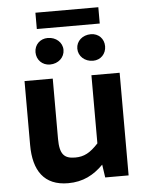

<svg xmlns="http://www.w3.org/2000/svg" viewBox="-56 -857 709 915"><g transform="rotate(-5 298.0 -399.5)"><path d="M402 -62 411 0H523V-491H388V-165C349 -123 320 -107 277 -107C225 -107 203 -128 203 -203V-491H68V-185C68 -63 118 12 233 12C305 12 356 -16 402 -62ZM196 -686C159 -686 132 -659 132 -623C132 -587 159 -559 196 -559C236 -559 266 -587 266 -623C266 -659 235 -686 196 -686ZM402 -686C362 -686 332 -659 332 -623C332 -587 362 -559 402 -559C439 -559 465 -587 465 -623C465 -659 439 -686 402 -686ZM449 -811H148V-733H449Z"/></g></svg>

Font: Falling Sky
Style: SeBd
Weight: 600
Designer: Paul D. Hunt
Foundry: Adobe Systems Incorporated
Version: Version 1.02